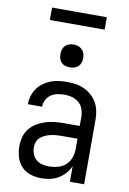

<svg xmlns="http://www.w3.org/2000/svg" viewBox="-99 -969 698 1036"><g transform="rotate(10 250.0 -450.5)"><path d="M202 8Q172 8 143 -1Q114 -10 93.5 -32Q73 -54 64.5 -83Q56 -112 56 -141Q56 -167 62.5 -192Q69 -217 84.5 -237Q100 -257 122 -270.5Q144 -284 168.5 -292Q193 -300 218 -303Q243 -306 269 -306H358V-355Q358 -376 351 -397Q344 -418 328 -432Q312 -446 291 -452Q270 -458 249 -458Q229 -458 209.5 -454Q190 -450 174 -439Q158 -428 149 -410Q140 -392 140 -373H62Q62 -396 68.5 -418Q75 -440 88 -459Q101 -478 119.5 -491.5Q138 -505 159 -513.5Q180 -522 203 -525Q226 -528 249 -528Q273 -528 297 -524.5Q321 -521 343 -511Q365 -501 383.5 -485Q402 -469 414 -448Q426 -427 431 -403Q436 -379 436 -355V0H358V-86Q349 -64 332.5 -45.5Q316 -27 295 -14.5Q274 -2 250 3Q226 8 202 8ZM232 -62Q256 -62 280.5 -68.5Q305 -75 323 -91.5Q341 -108 349.5 -131.5Q358 -155 358 -180V-236H269Q254 -236 238.5 -234.5Q223 -233 208.5 -229.5Q194 -226 180 -219.5Q166 -213 155 -203Q144 -193 139 -178.5Q134 -164 134 -149Q134 -131 141 -113Q148 -95 162 -83Q176 -71 194.5 -66.5Q213 -62 232 -62ZM250 -608Q237 -608 225 -611.5Q213 -615 204 -624Q195 -633 191.5 -645Q188 -657 188 -670Q188 -683 191.5 -695Q195 -707 204 -716Q213 -725 225 -729Q237 -733 250 -733Q263 -733 275 -729Q287 -725 296 -716Q305 -707 309 -695Q313 -683 313 -670Q313 -657 309 -645Q305 -633 296 -624Q287 -615 275 -611.5Q263 -608 250 -608ZM100 -841V-909H400V-841Z"/></g></svg>

Font: Iosevka Term SS14
Style: Regular
Weight: 400
Monospace: yes
Designer: Belleve Invis
Foundry: Belleve Invis
Version: Version 24.1.1; ttfautohint (v1.8.4)